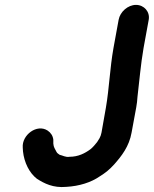

<svg xmlns="http://www.w3.org/2000/svg" viewBox="-20 -720 629 785"><path d="M465 -639 444 -524C429 -440 427 -362 413 -280L395 -178C393 -168 391 -163 387 -155L377 -139C370 -130 359 -117 350 -110C327 -93 300 -79 264 -79C249 -76 235 -85 224 -87C219 -91 214 -93 211 -99C205 -111 199 -118 198 -133V-149C196 -165 188 -177 175 -186C131 -215 69 -168 73 -117L74 -101C79 -55 100 -13 131 11C161 30 197 49 251 44C304 41 352 26 388 1C412 -14 427 -26 447 -48C477 -82 508 -121 518 -178L537 -281C540 -296 541 -310 542 -323C550 -389 555 -455 567 -524L588 -639C594 -672 569 -700 536 -700C503 -700 471 -672 465 -639Z"/></svg>

Font: Blanket
Style: BdObl
Weight: 700
Foundry: Cannot Into Space Fonts
Version: Version 0.9